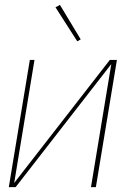

<svg xmlns="http://www.w3.org/2000/svg" viewBox="-20 -765 540 785"><path d="M16 0 102 -520H121L38 -17L429 -520H458L372 0H352L435 -503L44 0ZM296 -596 207 -735 225 -745 310 -604Z"/></svg>

Font: Iosevka SS04 Thin Oblique
Style: Regular
Weight: 100
Italic angle: -9°
Monospace: yes
Designer: Belleve Invis
Foundry: Belleve Invis
Version: Version 19.0.0; ttfautohint (v1.8.4)